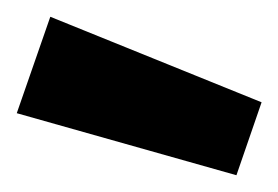

<svg xmlns="http://www.w3.org/2000/svg" viewBox="-37 -773 332 229"><path d="M23 -753 275 -651 245 -564 -17 -638Z"/></svg>

Font: Titillium Web
Style: Bold
Weight: 700
Version: Version 1.001;PS 57.000;hotconv 1.0.70;makeotf.lib2.5.55311